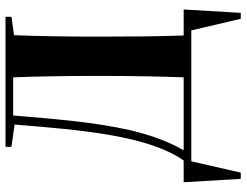

<svg xmlns="http://www.w3.org/2000/svg" viewBox="-116 -580 872 679"><g transform="rotate(-90 319.5 -241.0)"><path d="M139 -636 218 -625C199 -391 180 -155 91 -27H14L26 175H48L88 0H551L592 175H613L625 -27H533C530 -106 529 -217 529 -310V-354C529 -443 531 -549 534 -627L599 -636V-657H139ZM198 -216C226 -338 238 -483 250 -630H385C388 -552 390 -444 390 -354V-310C390 -217 388 -106 385 -27H127C158 -80 181 -144 198 -216Z"/></g></svg>

Font: Source Serif 4 Display
Style: Bold
Weight: 700
Designer: Frank Grießhammer
Foundry: Adobe Systems Incorporated
Version: Version 4.004;hotconv 1.0.117;makeotfexe 2.5.65602